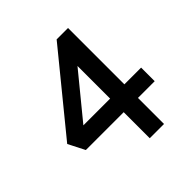

<svg xmlns="http://www.w3.org/2000/svg" viewBox="-185 -845 990 990"><g transform="rotate(-45 310.0 -350.0)"><path d="M352 0V-190H76L30 -280L373 -700H456V-289H578V-190H456V0ZM157 -289H352V-527Z"/></g></svg>

Font: Readex Pro
Style: Regular
Weight: 400
Designer: Bonnie Shaver-Troup, Thomas Jockin
Foundry: Lexend
Version: Version 1.204; ttfautohint (v1.8.4.7-5d5b)